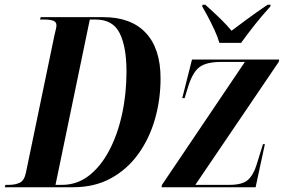

<svg xmlns="http://www.w3.org/2000/svg" viewBox="-54 -786 1192 806"><path d="M-34 0 -31 -10H-16Q10 -10 29 -19Q48 -28 55 -62L175 -640Q178 -653 180.5 -663Q183 -673 183 -680Q183 -694 169.5 -699Q156 -704 131 -704H114L117 -714H380Q496 -714 558 -648Q620 -582 620 -457Q620 -368 596.5 -286Q573 -204 526.5 -139.5Q480 -75 411.5 -37.5Q343 0 253 0ZM207 -10Q269 -10 318.5 -48Q368 -86 403.5 -152.5Q439 -219 458 -305Q477 -391 477 -486Q477 -589 448.5 -646.5Q420 -704 348 -704H323L179 -10ZM624 0 626 -10 974 -526H874Q814 -526 785 -505.5Q756 -485 737 -426L721 -374H711L752 -536H1118L1116 -526L766 -10H909Q964 -10 987 -31Q1010 -52 1023 -94L1050 -181H1058L1019 0ZM867 -606Q860 -631 846.5 -660Q833 -689 819 -715.5Q805 -742 795 -759L796 -766H808Q847 -731 873 -705.5Q899 -680 918 -657Q945 -677 982 -704.5Q1019 -732 1069 -766H1082L1081 -759Q1043 -717 1013.5 -679.5Q984 -642 958 -606Z"/></svg>

Font: Noto Serif Display ExtraCondensed
Style: Bold Italic
Weight: 700
Width: 2
Italic angle: -12°
Designer: Monotype Design Team
Foundry: Monotype Imaging Inc.
Version: Version 2.009